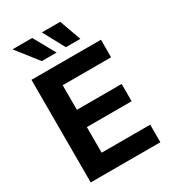

<svg xmlns="http://www.w3.org/2000/svg" viewBox="-224 -1064 1054 1179"><g transform="rotate(-30 303.5 -474.0)"><path d="M64 0V-727.5H556.6V-603H213.4V-428.7H530.8V-306.2H213.4V-124.5H557.6V0ZM347.2 -795.4 264.6 -947.8H395L449.7 -795.4ZM176.3 -795.4 56.6 -947.8H196.3L281.2 -795.4Z"/></g></svg>

Font: Inter 17pt
Style: Bold
Weight: 700
Version: Version 4.001;git-66647c0bb